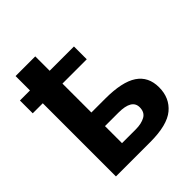

<svg xmlns="http://www.w3.org/2000/svg" viewBox="-207 -894 1028 1028"><g transform="rotate(-45 307.0 -380.0)"><path d="M2 -554V-651H78V-760H227V-651H411V-554H227V-335H332Q459 -335 519 -295Q579 -255 579 -174Q579 -94 523 -47Q467 0 338 0H78V-554ZM227 -232V-103H331Q374 -103 402 -118.5Q430 -134 430 -172Q430 -232 329 -232Z"/></g></svg>

Font: BC Sans
Style: Bold
Weight: 700
Designer: Monotype Design Team
Province of B.C.
Foundry: Monotype Imaging Inc.
Version: Version 2.000;GOOG;noto-source:20170915:90ef993387c0